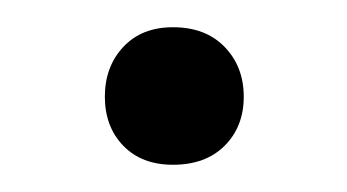

<svg xmlns="http://www.w3.org/2000/svg" viewBox="-20 -114 255 141"><path d="M107 7Q84 7 70.5 -7Q57 -21 57 -43Q57 -65 70.5 -79.5Q84 -94 107 -94Q131 -94 145 -79.5Q159 -65 159 -43Q159 -21 145 -7Q131 7 107 7Z"/></svg>

Font: Montagu Slab 144pt Light
Style: Regular
Weight: 300
Designer: Florian Karsten
Foundry: Florian Karsten
Version: Version 1.000